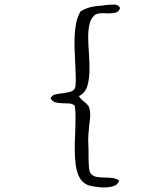

<svg xmlns="http://www.w3.org/2000/svg" viewBox="-20 -748 642 835"><path d="M502 -713Q498 -699 486.5 -694.5Q475 -690 460 -690Q457 -690 453.5 -690Q450 -690 446 -690Q434 -691 421 -690.5Q408 -690 397 -686Q377 -673 370 -646Q363 -619 363.5 -584Q364 -549 367 -513Q367 -510 367 -508Q368 -495 368.5 -481.5Q369 -468 369 -454Q370 -412 361 -378Q352 -344 323 -330Q332 -316 342.5 -308.5Q353 -301 362 -290.5Q371 -280 372 -256Q373 -246 371.5 -232.5Q370 -219 368 -203Q366 -184 364.5 -163.5Q363 -143 364 -123Q365 -111 365 -99Q365 -87 365 -75Q365 -48 366.5 -25Q368 -2 375 7Q384 18 399 21Q414 24 432 24Q450 24 467.5 26Q485 28 498 37Q493 57 468.5 63Q444 69 415.5 66.5Q387 64 368 59Q341 50 327.5 27Q314 4 309.5 -29.5Q305 -63 305 -101Q305 -117 305.5 -134Q306 -151 307 -168Q308 -201 308.5 -232.5Q309 -264 305 -289Q294 -297 281 -298Q268 -299 255 -299Q239 -299 224.5 -302Q210 -305 200 -319Q205 -334 221.5 -337.5Q238 -341 256 -343Q274 -345 289 -350Q304 -355 308 -371Q310 -390 309.5 -411Q309 -432 308 -454Q307 -481 305.5 -509Q304 -537 304 -565Q304 -603 309.5 -638Q315 -673 330 -698Q345 -708 365.5 -714.5Q386 -721 417 -723Q422 -723 427.5 -724Q433 -725 438 -726Q458 -728 477 -728Q496 -728 502 -713Z"/></svg>

Font: Yuji Boku
Style: Regular
Weight: 400
Designer: Kataoka Yuji
Foundry: Kinuta Font Factory
Version: Version 3.002